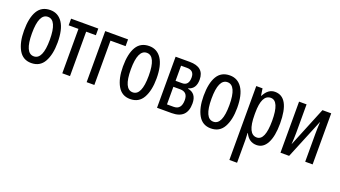

<svg xmlns="http://www.w3.org/2000/svg" viewBox="-63 -1102 3360 1897"><g transform="rotate(20 1617.5 -153.5)"><path d="M393 -269Q393 -406 346.5 -476.5Q300 -547 217 -547Q126 -547 83 -474.5Q40 -402 40 -269Q40 -143 83.5 -66.5Q127 10 215 10Q307 10 350 -67Q393 -144 393 -269ZM123 -269Q123 -476 217 -476Q311 -476 311 -269Q311 -61 217 -61Q123 -61 123 -269Z M723 -467H621V0H540V-467H437V-537H723Z M1036 -537V-466H877V0H796V-537Z M1433 -269Q1433 -406 1386.5 -476.5Q1340 -547 1257 -547Q1166 -547 1123 -474.5Q1080 -402 1080 -269Q1080 -143 1123.5 -66.5Q1167 10 1255 10Q1347 10 1390 -67Q1433 -144 1433 -269ZM1163 -269Q1163 -476 1257 -476Q1351 -476 1351 -269Q1351 -61 1257 -61Q1163 -61 1163 -269Z M1837 -405Q1837 -537 1684 -537H1536V0H1690Q1851 0 1851 -159Q1851 -266 1760 -282V-286Q1837 -307 1837 -405ZM1755 -398Q1755 -313 1686 -313H1617V-472H1679Q1755 -472 1755 -398ZM1768 -165Q1768 -65 1687 -65H1617V-250H1688Q1768 -250 1768 -165Z M2281 -269Q2281 -406 2234.5 -476.5Q2188 -547 2105 -547Q2014 -547 1971 -474.5Q1928 -402 1928 -269Q1928 -143 1971.5 -66.5Q2015 10 2103 10Q2195 10 2238 -67Q2281 -144 2281 -269ZM2011 -269Q2011 -476 2105 -476Q2199 -476 2199 -269Q2199 -61 2105 -61Q2011 -61 2011 -269Z M2560 -477Q2649 -477 2649 -268Q2649 -61 2561 -61Q2465 -61 2465 -265V-285Q2465 -477 2560 -477ZM2579 -547Q2507 -547 2465 -464H2461L2450 -537H2384V240H2465V0Q2465 -30 2462 -72H2465Q2504 10 2584 10Q2655 10 2693.5 -63Q2732 -136 2732 -269Q2732 -547 2579 -547Z M2913 -537H2834V0H2925L3098 -421Q3096 -389 3095 -356.5Q3094 -324 3094 -293V0H3172V-537H3080L2908 -116Q2910 -150 2911.5 -178.5Q2913 -207 2913 -237Z"/></g></svg>

Font: Noto Sans Display Condensed
Style: Regular
Weight: 400
Width: 3
Designer: Monotype Design Team
Foundry: Monotype Imaging Inc.
Version: Version 1.900